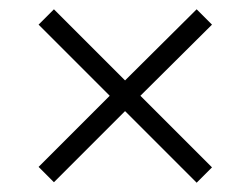

<svg xmlns="http://www.w3.org/2000/svg" viewBox="-20 -527 540 413"><path d="M249 -288 403 -134 436 -167 282 -321 436 -474 403 -507 249 -354 96 -507 63 -474 216 -321 63 -168 96 -135Z"/></svg>

Font: Noto Sans Devanagari UI SemiCondensed Light
Style: Regular
Weight: 300
Width: 4
Designer: Jelle Bosma - Monotype Design Team
Foundry: Monotype Imaging Inc.
Version: Version 2.004